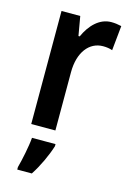

<svg xmlns="http://www.w3.org/2000/svg" viewBox="-118 -611 600 891"><g transform="rotate(15 181.5 -166.0)"><path d="M303 -553C246 -553 203 -507 178 -451H172L156 -543H66V0H182V-280C182 -376 229 -435 295 -435C311 -435 327 -433 340 -428L352 -547C335 -551 319 -553 303 -553ZM199 71V61H86C83 102 68 173 58 209V221H128C157 177 184 119 199 71Z"/></g></svg>

Font: Noto Sans Armenian Condensed SemiBold
Style: Regular
Weight: 600
Width: 3
Designer: Monotype Design Team
Foundry: Monotype Imaging Inc.
Version: Version 2.008